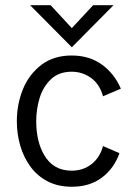

<svg xmlns="http://www.w3.org/2000/svg" viewBox="-20 -710 516 740"><path d="M44.9 0ZM44.9 0ZM256.8 9.8Q204.1 9.8 164.3 -10.7Q124.5 -31.2 98.1 -66.7Q71.8 -102.1 58.3 -147.7Q44.9 -193.4 44.9 -243.2Q44.9 -307.6 68.1 -365.5Q91.3 -423.3 141.1 -461.4Q188.5 -496.1 255.9 -496.1Q324.2 -496.1 372.6 -461.2Q420.9 -426.3 445.8 -368.2L377 -338.9Q364.7 -384.8 331.5 -409.2Q298.3 -433.6 255.9 -433.6Q208.5 -433.6 177.7 -405.8Q146 -376 132.8 -332.5Q119.6 -289.1 119.6 -243.2Q119.6 -164.6 150.4 -112.3Q185.5 -52.2 255.9 -52.2Q300.8 -52.2 333 -77.6Q365.2 -103 377 -147L440.4 -119.6Q419.4 -60.5 372.6 -25.4Q325.7 9.8 256.8 9.8ZM256.8 -527.8 96.2 -689.9H175.3L256.8 -601.6L338.9 -689.9H417.5Z"/></svg>

Font: Acari Sans
Style: Regular
Weight: 400
Designer: Alfredo Marco Pradil and Stefan Peev
Foundry: Hanken Design Co.
Version: Version 1.045;February 4, 2021;FontCreator 13.0.0.2655 64-bi